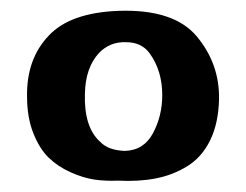

<svg xmlns="http://www.w3.org/2000/svg" viewBox="-20 -334 455 355"><path d="M137 -161Q135 -99 165 -72Q180 -56 211 -55Q246 -56 263 -88Q280 -120 280 -158Q280 -203 257 -235Q242 -256 213 -256Q183 -257 163 -236Q138 -209 137 -161ZM385 -151Q384 -106 368.5 -74.5Q353 -43 326 -26.5Q299 -10 267.5 -4Q236 2 198 0Q175 1 154.5 -2Q134 -5 110.5 -15.5Q87 -26 70 -42.5Q53 -59 41.5 -88Q30 -117 30 -156Q29 -225 70 -268Q110 -311 201 -314Q302 -317 344 -266.5Q386 -216 385 -151Z"/></svg>

Font: RIT Keram
Style: Bold
Weight: 700
Designer: Sanesh MV
Version: Version 1.0